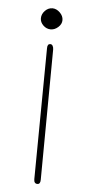

<svg xmlns="http://www.w3.org/2000/svg" viewBox="-52 -544 361 771"><g transform="rotate(5 128.5 -158.0)"><path d="M85 -468Q85 -485 98 -498.5Q111 -512 128 -512Q144 -512 158 -498.5Q172 -485 172 -468Q172 -452 158 -439.5Q144 -427 128 -427Q111 -427 98 -439.5Q85 -452 85 -468ZM115 178 120 -351Q120 -368 132 -368Q138 -368 141.5 -362Q145 -356 145 -347L141 178Q141 196 129 196Q115 196 115 178Z"/></g></svg>

Font: Mali ExtraLight
Style: Regular
Weight: 275
Version: Version 1.000; ttfautohint (v1.6)